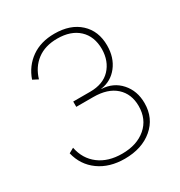

<svg xmlns="http://www.w3.org/2000/svg" viewBox="-162 -784 854 909"><g transform="rotate(-30 265.0 -330.0)"><path d="M265 -670Q352 -670 403 -623Q454 -576 454 -497Q454 -431 419 -386Q384 -341 327 -333V-332Q391 -329 431 -284Q471 -239 471 -172Q471 -90 412 -40Q353 10 259 10Q176 10 119 -31Q62 -72 45 -143L72 -158Q85 -92 134.5 -54.5Q184 -17 260 -17Q341 -17 390.5 -59.5Q440 -102 440 -174Q440 -240 397 -279Q354 -318 275 -318H182V-347H275Q346 -347 384.5 -388Q423 -429 424 -494Q424 -564 381.5 -603.5Q339 -643 265 -643Q198 -643 154.5 -610Q111 -577 94 -519L65 -534Q87 -597 138.5 -633.5Q190 -670 265 -670Z"/></g></svg>

Font: Human Sans ExtraLight
Style: Regular
Weight: 200
Designer: Tim Radville
Foundry: Continuum
Version: Version 1.000;FEAKit 1.0